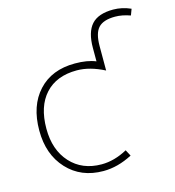

<svg xmlns="http://www.w3.org/2000/svg" viewBox="-111 -836 861 943"><g transform="rotate(-15 319.5 -365.0)"><path d="M549.8 -742.2Q594.7 -742.2 638.7 -722.7L627 -691.4Q585.9 -706.1 549.8 -706.1Q490.2 -706.1 464.8 -678.7Q439.5 -651.4 439.5 -585.9V-461.9Q365.2 -500 299.8 -500Q196.3 -500 139.2 -437.5Q82 -375 82 -261.7Q82 -153.3 141.6 -87.9Q201.2 -22.5 299.8 -22.5Q364.3 -22.5 430.7 -58.6L447.3 -27.3Q373 11.7 299.8 11.7Q186.5 11.7 116.2 -64Q45.9 -139.6 45.9 -261.7Q45.9 -387.7 113.8 -461.4Q181.6 -535.2 299.8 -535.2Q363.3 -535.2 405.3 -517.6V-585.9Q405.3 -666 439.5 -704.1Q473.6 -742.2 549.8 -742.2Z"/></g></svg>

Font: Gen Shin Gothic ExtraLight
Style: Regular
Weight: 100
Designer: [Source Han Sans]
Ryoko NISHIZUKA  (kana & ideographs); Paul D. Hunt (Latin, Greek & Cyrillic); Wenlong ZHANG  (bopomofo
Version: Version 1.002.20150607